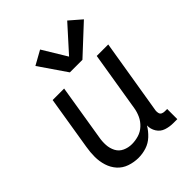

<svg xmlns="http://www.w3.org/2000/svg" viewBox="-220 -891 1016 1016"><g transform="rotate(-45 288.0 -382.5)"><path d="M217 8Q247 8 276.5 -1.5Q306 -11 329.5 -33Q353 -55 369 -82Q368 -55 382.5 -32Q397 -9 422.5 -0.5Q448 8 476 8H506V-68H489Q478 -68 469.5 -72Q461 -76 458.5 -85.5Q456 -95 457 -105L527 -530H441L386 -194Q382 -169 371 -145Q360 -121 339.5 -102Q319 -83 293.5 -75.5Q268 -68 243 -68Q216 -68 192 -79Q168 -90 156 -113Q144 -136 142.5 -163Q141 -190 146 -217L197 -530H111L62 -229Q56 -194 56 -160Q56 -126 66 -94Q76 -62 97.5 -38Q119 -14 151 -3Q183 8 217 8ZM279 -569H373L530 -715L463 -773L335 -631L253 -766L174 -722Z"/></g></svg>

Font: Iosevka Sparkle
Style: Italic
Weight: 400
Italic angle: -9°
Designer: Belleve Invis
Foundry: Belleve Invis
Version: Version 4.5.0; ttfautohint (v1.8.3)